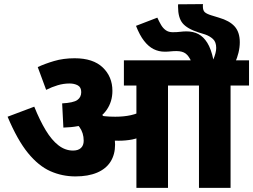

<svg xmlns="http://www.w3.org/2000/svg" viewBox="-20 -916 1234 936"><path d="M799 -499V0H645V-499H584V-622H889V-499ZM344 -632Q434 -632 481 -587Q528 -542 528 -473Q528 -421 500.5 -381Q473 -341 419.5 -318.5Q366 -296 289 -294L283 -412Q338 -415 357 -428.5Q376 -442 376 -467Q376 -491 359 -500Q342 -509 319 -509Q290 -509 261.5 -500.5Q233 -492 205 -478L164 -589Q198 -605 243.5 -618.5Q289 -632 344 -632ZM541 -211Q541 -163 519 -128Q497 -93 453.5 -74.5Q410 -56 348 -56Q283 -56 225.5 -81.5Q168 -107 116.5 -170Q65 -233 17 -347L147 -396Q174 -329 203 -281Q232 -233 265 -207.5Q298 -182 336 -182Q361 -182 374.5 -194.5Q388 -207 388 -230Q388 -268 367.5 -296.5Q347 -325 305 -351L385 -381L457 -374Q473 -362 487 -347Q501 -332 511 -315L521 -296Q531 -277 536 -256Q541 -235 541 -211ZM542 -347Q584 -347 618 -354.5Q652 -362 686 -381V-261Q656 -242 624.5 -236Q593 -230 559 -230Q538 -230 517.5 -231.5Q497 -233 479.5 -236Q462 -239 448 -241L436 -343L451 -356Q469 -352 490.5 -349.5Q512 -347 542 -347ZM1104 -499V0H950V-499H874V-622H1194V-499ZM913 -615Q901 -643 885 -655Q869 -667 840 -667Q825 -667 811.5 -665.5Q798 -664 783 -664Q754 -664 729 -676.5Q704 -689 682.5 -716.5Q661 -744 643 -790L747 -830Q756 -810 765.5 -794Q775 -778 788.5 -768.5Q802 -759 822 -759Q843 -759 858.5 -761Q874 -763 889 -763Q922 -763 947 -750Q972 -737 990.5 -707.5Q1009 -678 1020 -626Q1027 -643 1030.5 -657Q1034 -671 1034 -682Q1034 -711 1018.5 -725.5Q1003 -740 980 -748L948 -758Q892 -776 870 -803Q848 -830 848 -883Q848 -886 848 -889Q848 -892 848 -895L970 -896Q969 -894 969 -891Q969 -888 969 -885Q969 -865 978.5 -856.5Q988 -848 1011 -841L1047 -830Q1099 -815 1124 -787Q1149 -759 1149 -710Q1149 -685 1142.5 -658.5Q1136 -632 1127 -615Z"/></svg>

Font: Noto Sans Devanagari ExtraBold
Style: Regular
Weight: 800
Version: Version 2.003